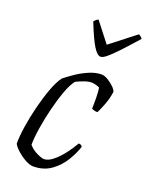

<svg xmlns="http://www.w3.org/2000/svg" viewBox="-138 -802 676 874"><g transform="rotate(20 199.5 -365.0)"><path d="M133 0Q117 0 95 -12Q73 -24 54 -41Q35 -58 28 -72Q28 -108 35.5 -157Q43 -206 56 -257.5Q69 -309 85 -352.5Q101 -396 119 -420Q136 -434 163.5 -453Q191 -472 223 -486Q255 -500 284 -500Q298 -500 315.5 -489.5Q333 -479 346.5 -465.5Q360 -452 361 -443Q357 -412 345.5 -381.5Q334 -351 324 -332Q309 -332 296 -339Q297 -362 296.5 -393.5Q296 -425 293 -440Q283 -445 272 -447.5Q261 -450 254 -450Q238 -450 217.5 -442.5Q197 -435 181 -427Q164 -406 148.5 -363.5Q133 -321 120.5 -270Q108 -219 100.5 -171Q93 -123 93 -90Q109 -71 133 -59.5Q157 -48 168 -48Q188 -48 211.5 -67Q235 -86 256.5 -114Q278 -142 293 -169Q307 -169 311 -159Q300 -125 277.5 -88Q255 -51 219 -25.5Q183 0 133 0ZM251 -574Q235 -574 215.5 -605Q196 -636 165 -714Q168 -717 172 -721.5Q176 -726 185 -730L259 -635L381 -730Q388 -726 393 -721.5Q398 -717 399 -714Q352 -661 323.5 -631Q295 -601 278 -587.5Q261 -574 251 -574Z"/></g></svg>

Font: Texturina 72pt 72pt ExtraLight
Style: Italic
Weight: 200
Italic angle: -11°
Designer: Guillermo Torres Carreño
Foundry: Omnibus-Type
Version: Version 1.002; ttfautohint (v1.8.3)